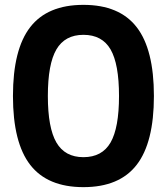

<svg xmlns="http://www.w3.org/2000/svg" viewBox="-20 -760 687 790"><path d="M323.3 10Q175.3 10 104.3 -81.7Q33.3 -173.3 33.3 -365Q33.3 -556.7 104.3 -648.3Q175.3 -740 323.3 -740Q471.3 -740 542.3 -648.3Q613.3 -556.7 613.3 -365Q613.3 -173.3 542.3 -81.7Q471.3 10 323.3 10ZM323.3 -113.3Q400 -113.3 434.9 -173.6Q469.7 -234 469.7 -365Q469.7 -496.7 434.9 -556.7Q400 -616.7 323.3 -616.7Q247.3 -616.7 212.1 -556.7Q176.9 -496.7 176.9 -365Q176.9 -234 212.1 -173.6Q247.3 -113.3 323.3 -113.3Z"/></svg>

Font: M PLUS 1 Thin
Style: Regular
Weight: 100
Designer: Coji Morishita
Foundry: UNDERFOREST DESIGN
Version: Version 1.001